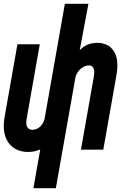

<svg xmlns="http://www.w3.org/2000/svg" viewBox="-30 -781 650 1002"><path d="M180 -1.5Q153 12 116 12Q78 12 49.5 -4.2Q21 -20.5 5.2 -51.2Q-10.5 -82 -10.5 -124Q-10.5 -142.5 -6.5 -167.5L61 -550H177.5L108 -155Q107 -150 107 -141.5Q107 -123.5 115.5 -113.5Q124 -103.5 138.5 -103.5Q162.5 -103.5 180.5 -121.2Q198.5 -139 203 -163L308.5 -761H431.5L386 -518.5Q420.5 -557.5 480 -557.5Q502.5 -557.5 525.5 -547.8Q548.5 -538 565.5 -511.8Q582.5 -485.5 582.5 -439.5Q582.5 -418 578 -390L509 0H392.5L460.5 -386Q462 -395 462 -403Q462 -419.5 455.5 -429.5Q449 -439.5 434 -439.5Q417.5 -439.5 402.2 -430Q387 -420.5 376.8 -405.8Q366.5 -391 363.5 -376L261.5 201H144.5Z"/></svg>

Font: JuliaMono ExtraBold
Style: Italic
Weight: 800
Italic angle: -9°
Monospace: yes
Designer: cormullion
Foundry: corm
Version: Version 0.057; ttfautohint (v1.8.4)